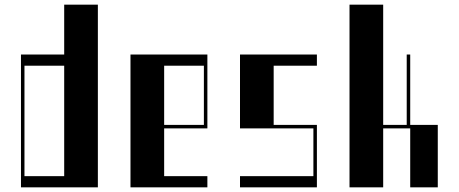

<svg xmlns="http://www.w3.org/2000/svg" viewBox="-20 -804 1969 824"><path d="M70 -570H255.5V-784H400V0H70ZM255.5 -48V-522H85V-48Z M540 -570H870V-253H684.5V-48H870V0H540ZM855 -268V-522H684.5V-268Z M1010 -48H1325V-253H1010V-570H1340V-522H1154.5V-268H1340V0H1010Z M1480 -784H1624.5V-268H1725.5V-570H1740.5V-268H1858.8V0H1740.5V-253H1624.5V0H1480Z"/></svg>

Font: Facade Sud
Style: Regular
Weight: 100
Designer: Éléonore Fines
Foundry: Velvetyne Type Foundry
Version: Version 1.001;Glyphs 3.2 (3202)